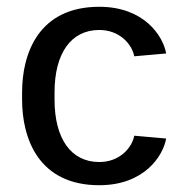

<svg xmlns="http://www.w3.org/2000/svg" viewBox="-20 -536 544 572"><path d="M45.8 -239.2C45.8 -124.2 94.2 15.8 275.8 15.8C409.2 15.8 465.8 -70.8 475 -123.3L380 -131.7C373.3 -96.7 337.5 -53.3 275.8 -53.3C191.7 -53.3 142.5 -122.5 142.5 -239.2V-260.8C142.5 -377.5 191.7 -446.7 275.8 -446.7C337.5 -446.7 373.3 -403.3 380 -368.3L475 -376.7C465.8 -429.2 409.2 -515.8 275.8 -515.8C94.2 -515.8 45.8 -375.8 45.8 -260.8Z"/></svg>

Font: Boon Medium
Style: Regular
Weight: 500
Designer: Sungsit Sawaiwan
Foundry: FontUni
Version: Version 2.0